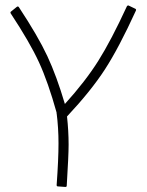

<svg xmlns="http://www.w3.org/2000/svg" viewBox="-20 -700 551 722"><path d="M491 -660Q427 -520 374.5 -439Q322 -358 232 -262Q238 -207 238 -156Q238 -116 231 -2Q231 3 226 3L198 1Q193 1 193 -4Q200 -101 200 -161Q200 -219 193 -274L192 -275L193 -276Q161 -391 126.5 -466Q92 -541 20 -650Q19 -652 19.5 -654Q20 -656 22 -657L43 -674Q45 -676 47.5 -675.5Q50 -675 51 -673Q123 -564 158 -489Q193 -414 224 -309Q301 -394 349.5 -471Q398 -548 457 -676Q458 -678 460 -679Q462 -680 464 -679L489 -667Q493 -665 491 -660Z"/></svg>

Font: Vibes
Style: Regular
Weight: 400
Designer: AbdElmomen Kadhim
Version: Version 1.100